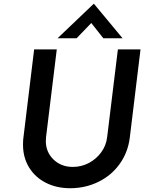

<svg xmlns="http://www.w3.org/2000/svg" viewBox="-20 -990 806 1018"><path d="M223 -242Q223 -184 263.5 -144.5Q304 -105 366 -105Q412 -105 451.5 -126Q491 -147 517 -183Q543 -219 548 -262L605 -728H725L668 -259Q658 -181 614 -120Q570 -59 501 -25.5Q432 8 352 8Q280 8 223 -21Q166 -50 134 -102.5Q102 -155 102 -223Q102 -247 104 -259L161 -728H281L224 -262Q223 -255 223 -242ZM528 -787 464 -868 386 -787H285L477 -970H478L630 -787Z"/></svg>

Font: Josefin Sans SemiBold
Style: Italic
Weight: 600
Italic angle: -7°
Designer: Santiago Orozco
Foundry: Typemade
Version: Version 2.000